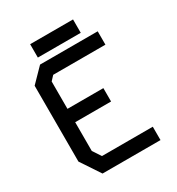

<svg xmlns="http://www.w3.org/2000/svg" viewBox="-194 -948 987 1070"><g transform="rotate(-30 300.0 -413.0)"><path d="M153 -700 68 -613V-125L151 0H524V-86H197L162 -139V-324H393V-410H162V-586L188 -614H524V-700ZM438 -740H162V-826H438Z"/></g></svg>

Font: Kode Mono Medium
Style: Regular
Weight: 500
Monospace: yes
Designer: Isa Ozler
Foundry: Kadena LLC
Version: Version 1.206;gftools[0.9.28]